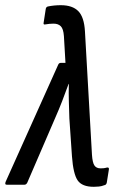

<svg xmlns="http://www.w3.org/2000/svg" viewBox="-46 -711 457 739"><path d="M315 8Q270 8 253 -16.5Q236 -41 231 -109L221 -255Q220 -290 219 -321Q218 -352 219 -388H218Q205 -352 193 -321Q181 -290 166 -256L59 -8Q55 0 48 0H-20Q-29 0 -24 -12L178 -462Q181 -469 188 -469H206L200 -572Q198 -600 188 -610Q178 -620 160 -620Q145 -620 128 -617Q120 -615 122 -624L130 -676Q131 -684 138 -686Q162 -691 188 -691Q233 -691 255.5 -668Q278 -645 281 -590L308 -115Q310 -85 317.5 -74Q325 -63 341 -63Q347 -63 352.5 -63.5Q358 -64 365 -66Q375 -68 373 -58L365 -8Q363 1 355 2Q345 6 334.5 7Q324 8 315 8Z"/></svg>

Font: Sofia Sans Condensed Medium
Style: Italic
Weight: 500
Italic angle: -9°
Designer: Botio Nikoltchev, Ani Petrova
Foundry: lettersoup
Version: Version 4.101; ttfautohint (v1.8.4.7-5d5b)